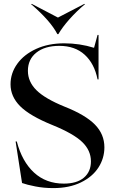

<svg xmlns="http://www.w3.org/2000/svg" viewBox="-20 -949 586 984"><path d="M93 -11 60 -224H66Q93 -121 154.5 -64.5Q216 -8 307 -8Q374 -8 410 -38.5Q446 -69 446 -122Q446 -178 401.5 -221Q357 -264 249 -308Q133 -355 83.5 -404.5Q34 -454 34 -517Q34 -574 68.5 -622Q103 -670 165.5 -698.5Q228 -727 309 -727Q388 -727 462 -704L480 -770H485V-542H480Q464 -623 414 -668.5Q364 -714 284 -714Q210 -714 166.5 -679.5Q123 -645 123 -586Q123 -530 167 -486.5Q211 -443 312 -402Q418 -360 466.5 -310.5Q515 -261 515 -194Q515 -138 484.5 -90.5Q454 -43 394.5 -14Q335 15 253 15Q205 15 161.5 6.5Q118 -2 93 -11ZM274 -774Q239 -842 139 -928L143 -929L277 -859L412 -929L416 -928Q372 -891 336 -850.5Q300 -810 279 -774Z"/></svg>

Font: Nyght Serif
Style: Regular
Weight: 400
Designer: Maksym Kobuzan
Version: Version 0.410